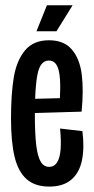

<svg xmlns="http://www.w3.org/2000/svg" viewBox="-20 -689 351 720"><path d="M21.3 -244.3Q21.3 -337 31.8 -399.5Q42.3 -462 73.8 -500Q105.3 -538 163.7 -538Q220 -538 249.5 -503.3Q279 -468.7 286.5 -410.2Q294 -351.7 286 -270.3L81.3 -264.3V-317.7L221.3 -321.3L201.3 -276Q210 -370.3 202 -416.2Q194 -462 163.7 -462Q131.3 -462 121 -412.2Q110.7 -362.3 110.7 -263.3Q110.7 -188.7 115.8 -145.3Q121 -102 132.7 -82.7Q144.3 -63.3 164 -63.3Q183.7 -63.3 194.3 -80.5Q205 -97.7 207.3 -129.3Q209.7 -161 205.3 -207L289 -197.3Q297 -134.7 287.3 -87.8Q277.7 -41 247.3 -15.2Q217 10.7 164.7 10.7Q111.3 10.7 79.8 -17.2Q48.3 -45 34.8 -100.7Q21.3 -156.3 21.3 -244.3ZM116.7 -571.7 156 -669.3H252.3L191.7 -571.7Z"/></svg>

Font: Bricolage Grotesque 96pt Condensed ExBd
Style: Regular
Weight: 800
Width: 3
Designer: Mathieu Triay
Foundry: Atelier Triay
Version: Version 1.001;Glyphs 3.2 (3207)